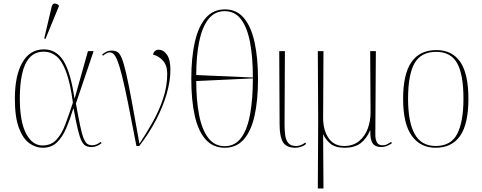

<svg xmlns="http://www.w3.org/2000/svg" viewBox="-20 -825 2721 1085"><path d="M221 10Q182 10 146 -15.5Q110 -41 87 -101.5Q64 -162 64 -268Q64 -398 106.5 -472Q149 -546 228 -546Q298 -546 338.5 -481.5Q379 -417 401 -269H402L477 -536H509L409 -240Q423 -162 433 -114.5Q443 -67 452.5 -43.5Q462 -20 473.5 -12Q485 -4 502 -4Q515 -4 527.5 -10Q540 -16 549 -23L554 -16Q543 -7 528.5 -0.5Q514 6 498 6Q478 6 464.5 -1Q451 -8 440.5 -29.5Q430 -51 419.5 -94.5Q409 -138 396 -211H394Q376 -152 355 -102Q334 -52 302.5 -21Q271 10 221 10ZM220 -3Q269 -3 299 -35.5Q329 -68 349.5 -123Q370 -178 392 -245Q377 -357 353.5 -419.5Q330 -482 298.5 -507.5Q267 -533 228 -533Q178 -533 148 -500Q118 -467 105 -408Q92 -349 92 -271Q92 -137 127.5 -70Q163 -3 220 -3ZM237 -605 230 -608 272 -787Q277 -805 288.5 -805Q300 -805 312 -796V-788Z M751 0Q723 -146 703.5 -242.5Q684 -339 669.5 -396.5Q655 -454 643.5 -482.5Q632 -511 621.5 -520Q611 -529 599 -529Q591 -529 581 -523.5Q571 -518 562 -510L557 -517Q567 -525 580 -532Q593 -539 612 -539Q631 -539 644 -531Q657 -523 668.5 -495Q680 -467 693 -410Q706 -353 724 -256.5Q742 -160 768 -13Q804 -67 840.5 -131Q877 -195 901 -265.5Q925 -336 925 -408Q925 -456 900 -483Q875 -510 845 -516Q847 -529 855.5 -536.5Q864 -544 875 -544Q904 -544 923.5 -516Q943 -488 943 -429Q943 -368 922 -295Q901 -222 861.5 -146.5Q822 -71 767 0Z M1250 10Q1184 10 1142 -37Q1100 -84 1080.5 -171.5Q1061 -259 1061 -379Q1061 -499 1081 -587.5Q1101 -676 1143 -724Q1185 -772 1251 -772Q1317 -772 1358 -723.5Q1399 -675 1418.5 -586.5Q1438 -498 1438 -378Q1438 -258 1418.5 -171Q1399 -84 1357.5 -37Q1316 10 1250 10ZM1409 -387Q1409 -502 1393 -586Q1377 -670 1342 -716Q1307 -762 1250 -762Q1193 -762 1157.5 -716.5Q1122 -671 1105.5 -589.5Q1089 -508 1089 -401ZM1250 1Q1308 1 1343 -46.5Q1378 -94 1393.5 -180Q1409 -266 1409 -382L1089 -367Q1089 -259 1105 -176Q1121 -93 1156.5 -46Q1192 1 1250 1Z M1650 10Q1598 10 1579 -22Q1560 -54 1560 -123L1558 -536H1590L1588 -122Q1588 -90 1591.5 -62Q1595 -34 1609 -17Q1623 0 1653 0Q1668 0 1680 -5Q1692 -10 1705 -19L1710 -12Q1698 -1 1681 4.5Q1664 10 1650 10Z M1776 240 1778 -136 1776 -536H1808L1806 -159Q1806 -90 1836.5 -45Q1867 0 1925 0Q1976 0 2009.5 -28Q2043 -56 2058.5 -99Q2074 -142 2074 -189L2072 -536H2104L2101 -63Q2101 -37 2110 -20.5Q2119 -4 2142 -4Q2155 -4 2165 -8.5Q2175 -13 2190 -23L2195 -16Q2178 -4 2163.5 1Q2149 6 2134 6Q2101 6 2086 -15Q2071 -36 2073 -87H2071Q2051 -41 2017.5 -15.5Q1984 10 1927 10Q1873 10 1845 -15Q1817 -40 1808 -64H1806L1808 240Z M2442 10Q2356 10 2307 -57.5Q2258 -125 2258 -267Q2258 -406 2305 -474Q2352 -542 2446 -542Q2535 -542 2581 -475Q2627 -408 2627 -267Q2627 -124 2580 -57Q2533 10 2442 10ZM2442 0Q2529 0 2564 -69Q2599 -138 2599 -267Q2599 -405 2563 -468.5Q2527 -532 2445 -532Q2359 -532 2322.5 -467.5Q2286 -403 2286 -267Q2286 -135 2323.5 -67.5Q2361 0 2442 0Z"/></svg>

Font: Noto Serif Display SemiCondensed Thin
Style: Regular
Weight: 100
Width: 4
Designer: Monotype Design Team
Foundry: Monotype Imaging Inc.
Version: Version 2.009